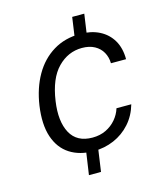

<svg xmlns="http://www.w3.org/2000/svg" viewBox="-109 -803 742 883"><g transform="rotate(-15 262.0 -361.5)"><path d="M255 -101Q188.5 -101 141.8 -131Q95 -161 75 -220.5Q55 -280 67.5 -368Q79.5 -448.5 114.2 -509.2Q149 -570 204.8 -604Q260.5 -638 333.5 -638Q386 -638 425 -618Q464 -598 485.8 -560.8Q507.5 -523.5 507.5 -471H435.5Q435 -500 422 -523.2Q409 -546.5 384.2 -560Q359.5 -573.5 324.5 -573.5Q258 -573.5 208.8 -523.2Q159.5 -473 144.5 -368.5Q131 -275 161.2 -218.8Q191.5 -162.5 266 -162.5Q301.5 -162.5 330 -176.2Q358.5 -190 378.2 -213.2Q398 -236.5 406.5 -264.5H477Q462.5 -213.5 429.8 -176.8Q397 -140 351.8 -120.5Q306.5 -101 255 -101ZM204.5 0 224.5 -136.5H281.5L262 0ZM299 -587 318.5 -723H376L356.5 -587Z"/></g></svg>

Font: Public Sans Thin Light
Style: Italic
Weight: 300
Italic angle: -8°
Version: Version 2.001